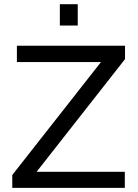

<svg xmlns="http://www.w3.org/2000/svg" viewBox="-20 -912 672 932"><path d="M357.4 -891.6V-788.1H270.5V-891.6ZM586.9 -689.9V-625L157.7 -78.1H585.9V0H39.6V-62.5L470.2 -610.8H62V-689.9Z"/></svg>

Font: HK Grotesk Medium Legacy
Style: Regular
Weight: 500
Designer: Alfredo Marco Pradil
Foundry: Hanken Design Co.
Version: Version 2.022;PS 002.022;hotconv 1.0.88;makeotf.lib2.5.64775